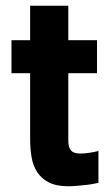

<svg xmlns="http://www.w3.org/2000/svg" viewBox="-20 -640 388 669"><path d="M218 -385V-150Q218 -126 227.5 -115.5Q237 -105 260 -105Q276 -105 294 -108Q312 -111 323 -114V-3Q318 -2 306 0.5Q294 3 279 4.5Q264 6 248 7.5Q232 9 218 9Q176 9 150 -4.5Q124 -18 109.5 -40.5Q95 -63 90 -92.5Q85 -122 85 -155V-385H20V-500H85V-620H218V-500H318V-385Z"/></svg>

Font: Share
Style: Bold
Weight: 700
Designer: Ralph du Carrois
Version: Version 1.002